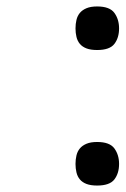

<svg xmlns="http://www.w3.org/2000/svg" viewBox="-20 -569 389 595"><path d="M214 -61Q214 -75 217 -87.5Q220 -100 227.5 -109Q235 -118 248 -123.5Q261 -129 281 -129Q320 -129 334.5 -109Q349 -89 349 -61Q349 -32 334.5 -13Q320 6 281 6Q261 6 248 1Q235 -4 227.5 -13Q220 -22 217 -34.5Q214 -47 214 -61ZM214 -481Q214 -495 217 -507.5Q220 -520 227.5 -529Q235 -538 248 -543.5Q261 -549 281 -549Q320 -549 334.5 -529Q349 -509 349 -481Q349 -452 334.5 -433Q320 -414 281 -414Q261 -414 248 -419Q235 -424 227.5 -433Q220 -442 217 -454.5Q214 -467 214 -481Z"/></svg>

Font: Warnes
Style: Regular
Weight: 400
Designer: Eduardo Rodriguez Tunni
Foundry: Eduardo Rodriguez Tunni
Version: Version 1.001